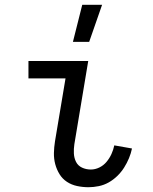

<svg xmlns="http://www.w3.org/2000/svg" viewBox="-20 -775 640 803"><path d="M350 8Q326 8 302.5 3Q279 -2 260 -14.5Q241 -27 229 -46.5Q217 -66 211 -88.5Q205 -111 205.5 -135Q206 -159 210 -184L254 -447H99V-520H349L291 -172Q288 -152 289 -133Q290 -114 298 -98Q306 -82 323 -74Q340 -66 360 -66Q378 -66 395.5 -74.5Q413 -83 425.5 -98Q438 -113 446 -130.5Q454 -148 458 -167L532 -154Q528 -134 519.5 -113.5Q511 -93 499 -74Q487 -55 470.5 -39Q454 -23 434.5 -12Q415 -1 393 3.5Q371 8 350 8ZM285 -600 324 -755H407L353 -600Z"/></svg>

Font: Iosevka HT Extended
Style: Italic
Weight: 400
Width: 7
Italic angle: -9°
Monospace: yes
Designer: Belleve Invis
Foundry: Belleve Invis
Version: Version 32.3.0; ttfautohint (v1.8.4)